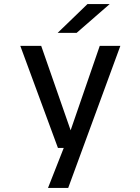

<svg xmlns="http://www.w3.org/2000/svg" viewBox="-20 -726 690 946"><path d="M216.5 200 294 3H265.5L80 -500H183L328 -84L471.5 -500H573L316 200ZM357.5 -564H264L411 -706H520.5Z"/></svg>

Font: Trispace
Style: Regular
Weight: 400
Designer: Tyler Finck
Foundry: Etcetera Type Company
Version: Version 1.210; ttfautohint (v1.8.3)